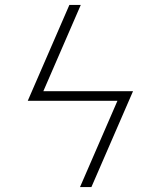

<svg xmlns="http://www.w3.org/2000/svg" viewBox="-20 -755 640 775"><path d="M349 0H303L454 -348H92L260 -735H306L155 -387H517Z"/></svg>

Font: Iosevka Aile XLt Obl
Style: Regular
Weight: 200
Italic angle: -9°
Designer: Belleve Invis
Foundry: Belleve Invis
Version: Version 31.1.0; ttfautohint (v1.8.4)